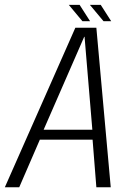

<svg xmlns="http://www.w3.org/2000/svg" viewBox="-46 -794 571 814"><path d="M-25.5 0H35.5L123 -202H346.5L362.5 0H423.5L362.5 -676.5H273.5ZM139 -244 311 -638H312.5L345.5 -244ZM393 -704H425.5L381 -773.5H335ZM303.5 -704H336L291.5 -773.5H245.5Z"/></svg>

Font: Anybody SemiCondensed Light
Style: Italic
Weight: 300
Width: 4
Italic angle: -10°
Version: Version 1.113;gftools[0.9.25]